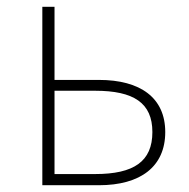

<svg xmlns="http://www.w3.org/2000/svg" viewBox="-20 -547 558 567"><path d="M105 0H272C395 0 468 -55 468 -157C468 -258 395 -311 272 -311H141V-527H105ZM141 -33V-279H261C375 -279 430 -243 430 -157C430 -70 375 -33 261 -33Z"/></svg>

Font: Noto Sans CJK Thin
Style: Regular
Weight: 100
Designer: Ryoko NISHIZUKA (kana & ideographs); Paul D. Hunt (Latin, Greek & Cyrillic); Wenlong ZHANG (bopomofo); Sandoll Communica
Foundry: Adobe Systems Incorporated
Version: Version 1.000;PS 1;hotconv 1.0.78;makeotf.lib2.5.61930